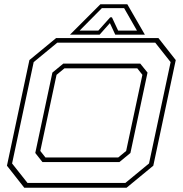

<svg xmlns="http://www.w3.org/2000/svg" viewBox="-20 -878 854 898"><path d="M93.5 0 12.5 -103 117.5 -597 242.5 -700H721L802 -597L697 -103L572 0ZM108.5 -22.5H566.5L677 -113.5L778 -587.5L706 -678.5H248L137.5 -587.5L36.5 -113.5ZM178.5 -120 145 -162.5 225 -538.5 276 -580.5H636L670 -538.5L590 -162.5L538.5 -120ZM192.5 -141.5H533L570 -172L646 -528L622 -558.5H281.5L244.5 -528L168.5 -172ZM449.5 -858H575.5L657.5 -716H519L494 -770L446 -716H307.5ZM456.5 -840 352.5 -735H440L495.5 -797H503.5L532.5 -735H620.5L560.5 -840Z"/></svg>

Font: Tourney Expanded ExtraLight
Style: Italic
Weight: 200
Width: 7
Italic angle: -12°
Designer: Tyler Finck
Foundry: Etcetera Type Co
Version: Version 1.010; ttfautohint (v1.8.3)